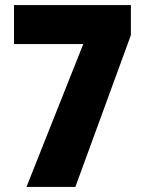

<svg xmlns="http://www.w3.org/2000/svg" viewBox="-20 -734 566 754"><path d="M35 -561V-714H494V-596L276 0H84L307 -561Z"/></svg>

Font: Noto Sans Oriya Cond Blk
Style: Regular
Weight: 900
Width: 3
Designer: Amélie Bonet and Sol Matas
Foundry: Google LLC
Version: Version 2.006; ttfautohint (v1.8.4.7-5d5b)